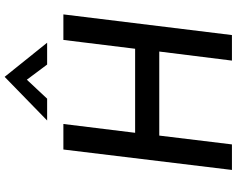

<svg xmlns="http://www.w3.org/2000/svg" viewBox="-116 -903 1019 827"><g transform="rotate(-90 393.5 -489.5)"><path d="M745 -726 656 0H546L585 -313H223L185 0H75L163 -726H273L235 -417H597L635 -726ZM529 -796 455 -895 482 -903 382 -796H288L476 -979L623 -796Z"/></g></svg>

Font: Josefin Sans Thin Medium
Style: Italic
Weight: 500
Italic angle: -7°
Version: Version 2.000